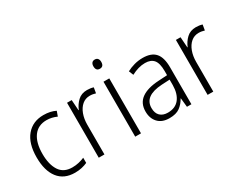

<svg xmlns="http://www.w3.org/2000/svg" viewBox="-90 -1165 2009 1610"><g transform="rotate(-30 914.5 -360.0)"><path d="M270 10Q164 10 108.5 -61.5Q53 -133 53 -262Q53 -397 114 -469.5Q175 -542 279 -542Q313 -542 342.5 -535.5Q372 -529 395 -517L378 -470Q330 -492 280 -492Q198 -492 154 -432Q110 -372 110 -263Q110 -161 149 -100.5Q188 -40 272 -40Q305 -40 334.5 -47Q364 -54 390 -65V-15Q366 -4 335.5 3Q305 10 270 10Z M700 -541Q734 -541 762 -532L753 -479Q740 -483 726 -485.5Q712 -488 697 -488Q654 -488 623 -461.5Q592 -435 575 -389.5Q558 -344 558 -287V0H503V-532H548L555 -430H558Q576 -475 611 -508Q646 -541 700 -541Z M885 -730Q904 -730 913.5 -718Q923 -706 923 -686Q923 -641 885 -641Q847 -641 847 -686Q847 -706 856.5 -718Q866 -730 885 -730ZM912 -532V0H856V-532Z M1239 -541Q1322 -541 1361 -497Q1400 -453 1400 -358V0H1357L1348 -87H1346Q1322 -44 1285.5 -17Q1249 10 1184 10Q1113 10 1074.5 -31Q1036 -72 1036 -139Q1036 -219 1093.5 -260.5Q1151 -302 1261 -308L1345 -313V-352Q1345 -430 1317.5 -462Q1290 -494 1235 -494Q1202 -494 1169 -484.5Q1136 -475 1102 -457L1084 -501Q1117 -519 1157 -530Q1197 -541 1239 -541ZM1267 -266Q1094 -256 1094 -139Q1094 -89 1121 -63Q1148 -37 1195 -37Q1268 -37 1306 -85Q1344 -133 1345 -217V-270Z M1754 -541Q1788 -541 1816 -532L1807 -479Q1794 -483 1780 -485.5Q1766 -488 1751 -488Q1708 -488 1677 -461.5Q1646 -435 1629 -389.5Q1612 -344 1612 -287V0H1557V-532H1602L1609 -430H1612Q1630 -475 1665 -508Q1700 -541 1754 -541Z"/></g></svg>

Font: Noto Sans Kannada SemiCondensed Light
Style: Regular
Weight: 300
Width: 4
Designer: Jelle Bosma - Monotype Design Team
Foundry: Monotype Imaging Inc.
Version: Version 2.005; ttfautohint (v1.8.4.7-5d5b)